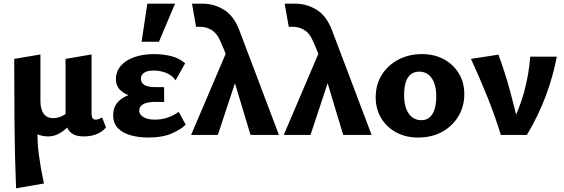

<svg xmlns="http://www.w3.org/2000/svg" viewBox="-20 -731 3057 1040"><path d="M67 289Q60 114 58.5 -61.5Q57 -237 57 -412L199 -436V-182Q199 -141 216 -116Q233 -91 269 -91Q286 -91 303.5 -97Q321 -103 337 -114.5Q353 -126 364 -142L395 -101Q372 -69 347.5 -44Q323 -19 296.5 -5.5Q270 8 239 8Q218 8 196.5 1.5Q175 -5 157 -19L184 -48Q180 30 190.5 107.5Q201 185 218 263ZM433 8Q398 8 376.5 -4Q355 -16 345 -37.5Q335 -59 335 -90V-412L476 -436V-114Q476 -99 481.5 -91Q487 -83 499 -83Q508 -83 516.5 -86.5Q525 -90 533 -95L554 -41Q538 -20 507 -6Q476 8 433 8Z M783 14Q732 14 688.5 2Q645 -10 619 -36.5Q593 -63 593 -107Q593 -169 647 -201.5Q701 -234 787 -234V-198Q740 -198 699.5 -208Q659 -218 633.5 -241Q608 -264 608 -303Q608 -343 633.5 -373.5Q659 -404 706 -421Q753 -438 814 -438Q863 -438 907 -427Q951 -416 983 -388L931 -296Q913 -323 880.5 -336Q848 -349 812 -349Q789 -349 774 -343.5Q759 -338 751 -328Q743 -318 743 -304Q743 -283 762 -271Q781 -259 820 -259H869V-179H820Q777 -179 755.5 -166.5Q734 -154 734 -133Q734 -119 744 -107.5Q754 -96 773 -89.5Q792 -83 819 -83Q856 -83 888 -94Q920 -105 948 -125L986 -56Q962 -31 911 -8.5Q860 14 783 14ZM747 -505 778 -711H928L841 -505Z M1337 0 1229 -359Q1218 -397 1208 -424.5Q1198 -452 1189 -472.5Q1180 -493 1173 -509Q1156 -550 1127 -568Q1098 -586 1063 -586Q1056 -586 1052 -586Q1048 -586 1042 -586L1020 -711Q1034 -711 1049 -711Q1064 -711 1079 -711Q1139 -711 1192.5 -678.5Q1246 -646 1276 -568L1491 0ZM1015 0 1221 -483 1273 -342 1160 0Z M1839 0 1731 -359Q1720 -397 1710 -424.5Q1700 -452 1691 -472.5Q1682 -493 1675 -509Q1658 -550 1629 -568Q1600 -586 1565 -586Q1558 -586 1554 -586Q1550 -586 1544 -586L1522 -711Q1536 -711 1551 -711Q1566 -711 1581 -711Q1641 -711 1694.5 -678.5Q1748 -646 1778 -568L1993 0ZM1517 0 1723 -483 1775 -342 1662 0Z M2245 14Q2178 14 2126 -14Q2074 -42 2044.5 -91.5Q2015 -141 2015 -204Q2015 -273 2048 -325.5Q2081 -378 2137.5 -408Q2194 -438 2266 -438Q2332 -438 2383.5 -410.5Q2435 -383 2465 -334Q2495 -285 2495 -221Q2495 -154 2462.5 -100.5Q2430 -47 2374 -16.5Q2318 14 2245 14ZM2262 -80Q2291 -80 2309 -97Q2327 -114 2335 -143Q2343 -172 2343 -208Q2343 -254 2331 -284Q2319 -314 2298.5 -328.5Q2278 -343 2251 -343Q2222 -343 2203.5 -327Q2185 -311 2177 -283Q2169 -255 2169 -216Q2169 -170 2181 -140Q2193 -110 2214 -95Q2235 -80 2262 -80Z M2693 0Q2661 -104 2620 -206Q2579 -308 2531 -412L2680 -435Q2716 -337 2743.5 -236Q2771 -135 2792 -37H2740Q2792 -134 2818.5 -231Q2845 -328 2852 -424H2996Q2976 -318 2936.5 -212Q2897 -106 2834 0Z"/></svg>

Font: Ysabeau ExtraBold
Style: Regular
Weight: 800
Designer: Christian Thalmann (Catharsis Fonts)
Version: Version 2.002